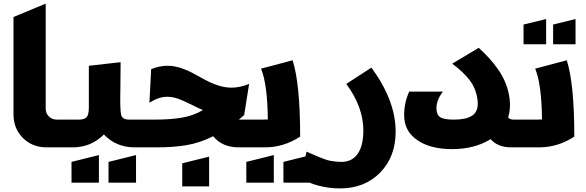

<svg xmlns="http://www.w3.org/2000/svg" viewBox="-20 -822 3266 1071"><path d="M55.2 -185.1V-727.1L234.9 -801.8V-216.8Q234.9 -190.4 252.4 -172.6Q270 -154.8 296.9 -154.8H405.8V0H240.2Q160.2 0 107.7 -52.5Q55.2 -105 55.2 -185.1Z M475.6 -455.1 652.8 -475.1Q652.8 -413.6 651.4 -322.8Q648.9 -208 655.8 -181.4Q662.6 -154.8 699.7 -154.8H830.6V0H731.4Q627.9 0 559.6 -71.8Q487.8 0 385.7 0H287.6V-154.8H418.5Q452.1 -154.8 463.9 -169.2Q475.6 -183.6 475.6 -223.1ZM378.9 196.8V81.1L531.7 43V196.8ZM585.4 196.8V81.1L738.8 43V196.8Z M732.4 -154.8H843.3Q932.1 -154.8 995.4 -165.8Q1058.6 -176.8 1112.3 -208Q1088.4 -217.8 1045.7 -239.3Q1002.9 -260.7 972.7 -271.5Q942.4 -282.2 912.6 -282.2Q865.7 -282.2 813.5 -249L823.2 -436Q867.7 -455.1 915.5 -455.1Q951.7 -455.1 989.5 -442.4Q1027.3 -429.7 1059.8 -411.9Q1092.3 -394 1125 -376.2Q1157.7 -358.4 1196 -345.7Q1234.4 -333 1271.5 -333Q1319.3 -333 1369.6 -354L1342.3 -182.1L1343.3 -181.2Q1325.7 -165.5 1312.5 -154.8H1318.4H1410.6V0H1312.5Q1219.2 0 1169.4 -62Q1093.3 -24.4 1019.8 -12.2Q946.3 0 854.5 0H732.4ZM996.6 217.8V88.9L1146.5 51.8V217.8Z M1338.9 -154.8H1446.3Q1464.4 -154.8 1474.1 -155.8Q1471.7 -354 1436 -439L1612.3 -485.8Q1654.3 -353.5 1654.3 -60.1Q1563 0 1457 0H1338.9ZM1354 196.8V81.1L1507.3 43V196.8ZM1561 196.8V81.1L1713.9 43V196.8Z M1658.7 171.9 1689.9 23.9Q1701.7 28.8 1727.8 40.3Q1753.9 51.8 1762.5 55.2Q1771 58.6 1790.3 65.7Q1809.6 72.8 1821 74.7Q1832.5 76.7 1849.6 78.9Q1866.7 81.1 1884.8 81.1Q1943.4 81.1 1975.1 36.1Q2006.8 -8.8 2006.8 -95.2Q2006.8 -224.6 1911.6 -354L2051.8 -444.8Q2187 -260.7 2187 -87.9Q2187 52.2 2100.6 140.6Q2014.2 229 1876 229Q1815.9 229 1756.6 213.6Q1697.3 198.2 1658.7 171.9Z M2262.7 -311H2450.7Q2414.6 -264.6 2414.6 -217.8Q2414.6 -183.6 2434.3 -169.2Q2454.1 -154.8 2510.7 -154.8Q2545.4 -154.8 2570.3 -159.9Q2595.2 -165 2614 -177.2Q2632.8 -189.5 2640.4 -211.7Q2647.9 -233.9 2643.6 -266.1Q2635.3 -329.1 2598.4 -376.5Q2561.5 -423.8 2502.4 -466.8L2650.4 -555.2Q2683.1 -525.4 2708.7 -497.3Q2734.4 -469.2 2759.5 -433.3Q2784.7 -397.5 2801 -356Q2817.4 -314.5 2822.8 -270Q2829.6 -213.9 2814.5 -167Q2823.7 -154.8 2845.7 -154.8H2946.8V0H2832.5Q2756.3 0 2716.8 -45.9Q2627.4 9.8 2501.5 9.8Q2379.4 9.8 2306.9 -40.8Q2234.4 -91.3 2234.4 -179.2Q2234.4 -250 2262.7 -311Z M2868.2 -154.8H2975.6Q2993.7 -154.8 3003.4 -155.8Q3001 -354 2965.3 -439L3141.6 -485.8Q3183.6 -353.5 3183.6 -60.1Q3092.3 0 2986.3 0H2868.2ZM2900.4 -575.2V-685.1L3026.4 -715.8V-575.2ZM3065.4 -575.2V-685.1L3190.4 -715.8V-575.2Z"/></svg>

Font: LT Superior Black
Style: Regular
Weight: 900
Designer: Daniel Lyons
Foundry: LyonsType
Version: Version 2.005